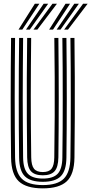

<svg xmlns="http://www.w3.org/2000/svg" viewBox="-20 -1004 491 1032"><path d="M210.2 8.5Q121.8 8.5 81.2 -29.2Q40.8 -67 39.5 -156.8Q38.5 -229.8 38 -309Q37.5 -388.2 37.5 -470.9Q37.5 -553.5 38 -636.8Q38.5 -720 39.5 -800H61Q60.2 -723.8 59.6 -641.5Q59 -559.2 59 -475.8Q59 -392.2 59.6 -311.5Q60.2 -230.8 61 -157.5Q62.2 -78.5 96.6 -43.9Q131 -9.2 210.2 -9.2Q289 -9.2 323.2 -43.9Q357.5 -78.5 358.5 -157.5Q359.5 -230 360 -309.2Q360.5 -388.5 360.5 -471.2Q360.5 -554 360.1 -637.1Q359.8 -720.2 358.5 -800H380.2Q381.5 -698.5 382 -589.5Q382.5 -480.5 382 -370.8Q381.5 -261 380.2 -156.8Q379 -66.8 338.5 -29.1Q298 8.5 210.2 8.5ZM210.2 -26.8Q143.5 -26.8 113.6 -56.4Q83.8 -86 82.8 -156.8Q81.8 -236.5 81.2 -314.9Q80.8 -393.2 80.8 -472.4Q80.8 -551.5 81.2 -632.9Q81.8 -714.2 82.8 -800H104.2Q103.2 -717.2 102.8 -635Q102.2 -552.8 102.2 -471.9Q102.2 -391 102.9 -312.2Q103.5 -233.5 104.2 -157.5Q105 -96 129.8 -70.1Q154.5 -44.2 210.2 -44.2Q265.8 -44.2 290.1 -70.1Q314.5 -96 315.2 -157.5Q316.2 -233 316.8 -312.6Q317.2 -392.2 317.2 -474.1Q317.2 -556 316.8 -638.1Q316.2 -720.2 315.2 -800H337Q338 -716.2 338.5 -633.9Q339 -551.5 339 -470.9Q339 -390.2 338.4 -311.8Q337.8 -233.2 337 -156.8Q336.2 -86.5 306.6 -56.6Q277 -26.8 210.2 -26.8ZM210.2 -61.8Q166.2 -61.8 146.5 -83.6Q126.8 -105.5 126 -158.2Q124.8 -254.5 124.2 -362.4Q123.8 -470.2 124.1 -581.6Q124.5 -693 126 -800H147.5Q146.8 -723.5 146.1 -645.6Q145.5 -567.8 145.5 -487.9Q145.5 -408 146 -325.8Q146.5 -243.5 147.8 -158.2Q148.5 -114.8 162.9 -97Q177.2 -79.2 210.2 -79.2Q242.8 -79.2 257 -97Q271.2 -114.8 271.8 -158.2Q273.5 -272.8 274 -379.6Q274.5 -486.5 274 -590.5Q273.5 -694.5 272 -800H293.8Q294.8 -724.2 295.2 -642.4Q295.8 -560.5 295.8 -477.1Q295.8 -393.8 295.2 -312.9Q294.8 -232 293.8 -158.2Q293 -105.2 273.2 -83.5Q253.5 -61.8 210.2 -61.8ZM79.5 -845 167.2 -983.8H191.5L100 -845ZM119.8 -845 214.5 -983.8H238.8L140.2 -845ZM160 -845 261.8 -983.8H286L180.8 -845ZM244.2 -845 332.2 -983.8H356.5L265 -845ZM284.5 -845 379.2 -983.8H403.8L305.2 -845ZM324.8 -845 426.5 -983.8H451L345.5 -845Z"/></svg>

Font: Big Shoulders Inline Display Thin
Style: Bold
Weight: 700
Version: Version 2.002